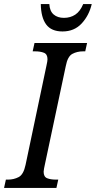

<svg xmlns="http://www.w3.org/2000/svg" viewBox="-38 -926 472 946"><path d="M-18 0 -9 -41H1Q30 -41 54 -53.5Q78 -66 88 -114L191 -603Q196 -625 196 -634Q196 -659 178.5 -666Q161 -673 135 -673H123L132 -714H391L382 -673H371Q342 -673 318.5 -660.5Q295 -648 286 -600L183 -115Q181 -106 179 -95.5Q177 -85 177 -80Q177 -55 194 -48Q211 -41 238 -41H249L240 0ZM270 -771Q215 -771 189.5 -805.5Q164 -840 163 -906H205Q207 -871 226.5 -854.5Q246 -838 277 -838Q309 -838 333 -854Q357 -870 372 -906H414Q401 -850 364.5 -810.5Q328 -771 270 -771Z"/></svg>

Font: Noto Serif Condensed
Style: Italic
Weight: 400
Width: 3
Italic angle: -12°
Designer: Monotype Design Team
Foundry: Monotype Imaging Inc.
Version: Version 2.014; ttfautohint (v1.8.4.7-5d5b)